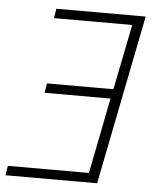

<svg xmlns="http://www.w3.org/2000/svg" viewBox="-56 -701 595 743"><g transform="rotate(5 241.0 -329.5)"><path d="M-7 0 -1 -37H314L372 -331H116L122 -368H380L431 -622H127L133 -659H480L349 0Z"/></g></svg>

Font: Source Sans 3 Light
Style: Italic
Weight: 300
Italic angle: -11°
Designer: Paul D. Hunt
Foundry: Adobe
Version: Version 3.046;hotconv 1.0.118;makeotfexe 2.5.65603